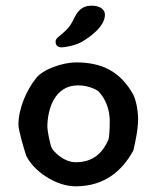

<svg xmlns="http://www.w3.org/2000/svg" viewBox="-20 -653 552 677"><path d="M304 -633C277 -633 258 -623 242 -590C224 -551 210 -545 197 -532C182 -520 176 -515 176 -506C176 -495 182 -486 197 -486C209 -486 249 -493 271 -507C295 -521 350 -559 350 -601C350 -620 332 -633 304 -633ZM449 -321C404 -400 341 -433 248 -433C202 -433 131 -409 107 -377C73 -335 45 -269 45 -214C45 -192 66 -124 72 -105C98 -49 178 4 246 4C349 4 411 -51 450 -122C454 -139 467 -192 467 -233C467 -260 460 -301 449 -321ZM362 -160C344 -119 313 -81 247 -81C203 -81 167 -121 162 -132C157 -142 147 -192 147 -205C147 -267 172 -352 255 -352C299 -352 326 -332 326 -332C353 -305 367 -265 367 -227C367 -192 365 -168 362 -160Z"/></svg>

Font: Itim
Style: Regular
Weight: 400
Designer: CadsonDemak Team
Foundry: Pablo Impallari
Version: Version 1.002;PS 001.002;hotconv 1.0.88;makeotf.lib2.5.64775